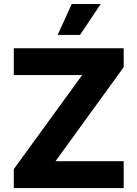

<svg xmlns="http://www.w3.org/2000/svg" viewBox="-20 -951 695 971"><path d="M49.8 -95.7 395.5 -571.3H49.8V-707H605.5V-611.3L260.7 -135.7H605.5V0H49.8ZM342.8 -930.7H489.3L384.8 -774.4H271.5Z"/></svg>

Font: Pretendard JP ExtraBold
Style: Regular
Weight: 800
Designer: Base glyphs from Inter by Rasmus Andersson; Hangeul glyphs from Noto Sans CJK(Source Han Sans) by Jang Soo-young and Kan
Foundry: Kil Hyung-jin
Version: Version 1.309